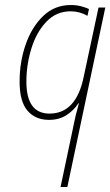

<svg xmlns="http://www.w3.org/2000/svg" viewBox="-20 -744 439 764"><path d="M221 0H248L399 -714H372L313 -438Q283 -292 177 -292Q85 -292 85 -419Q85 -487 105 -551.5Q125 -616 164.5 -657.5Q204 -699 261 -699Q297 -699 328 -681L334 -708Q322 -714 303 -719Q284 -724 262 -724Q197 -724 151.5 -680Q106 -636 82 -566.5Q58 -497 58 -419Q58 -340 89.5 -303.5Q121 -267 175 -267Q216 -267 245.5 -286.5Q275 -306 292 -333H294Q290 -316 285.5 -300.5Q281 -285 278 -270Z"/></svg>

Font: Noto Sans Display Condensed Thin
Style: Italic
Weight: 250
Width: 3
Italic angle: -12°
Designer: Monotype Design Team
Foundry: Monotype Imaging Inc.
Version: Version 1.900